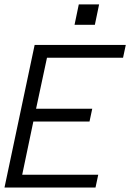

<svg xmlns="http://www.w3.org/2000/svg" viewBox="-44 -838 610 858"><path d="M382.8 0H-23.9L110.8 -637.2H518.1L505.9 -580.1H166L117.2 -352.1H368.2L356 -294.9H105L55.2 -57.1H395ZM379.9 -727.1H289.1L308.1 -818.4H398.9Z"/></svg>

Font: Anonymous Pro
Style: Italic
Weight: 400
Italic angle: -12°
Monospace: yes
Designer: Mark Simonson
Version: Version 1.003